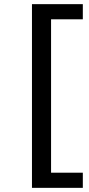

<svg xmlns="http://www.w3.org/2000/svg" viewBox="-20 -725 427 925"><path d="M134 180V-705H379V-632H226V107H379V180Z"/></svg>

Font: Nunito Sans 10pt Expanded
Style: Regular
Weight: 400
Width: 7
Designer: Vernon Adams
Foundry: Vernon Adams
Version: Version 3.101;gftools[0.9.27]